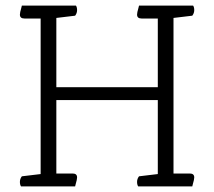

<svg xmlns="http://www.w3.org/2000/svg" viewBox="-20 -665 764 685"><path d="M666 0H473Q469 -6 469 -16Q469 -27 476 -36L543 -44V-308H181V-46H239Q255 -46 255 -32Q255 -25 250 -8L248 0H55Q51 -6 51 -16Q51 -27 58 -36L125 -44V-599H67Q51 -599 51 -613Q51 -620 56 -637L58 -645H251Q255 -639 255 -629Q255 -618 248 -609L181 -601V-354H543V-599H485Q469 -599 469 -613Q469 -620 474 -637L476 -645H669Q673 -639 673 -629Q673 -618 666 -609L599 -601V-46H657Q673 -46 673 -32Q673 -25 668 -8Z"/></svg>

Font: Scope One
Style: Regular
Weight: 400
Designer: Dalton Maag Ltd
Foundry: Dalton Maag Ltd
Version: Version 1.002; ttfautohint (v1.4.1) -l 11 -r 50 -G 50 -x 14 